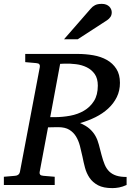

<svg xmlns="http://www.w3.org/2000/svg" viewBox="-33 -947 694 983"><path d="M467.8 -508.8Q467.8 -545.4 451.9 -567.9Q436 -590.3 411.1 -602.5Q386.2 -614.7 356 -618.4Q325.7 -622.1 296.9 -621.1Q293 -621.1 286.1 -620.6Q279.3 -620.1 274.9 -620.1L224.1 -347.2H246.1Q286.6 -347.2 326.2 -354.5Q365.7 -361.8 397.2 -380.4Q428.7 -398.9 448.2 -429.9Q467.8 -460.9 467.8 -508.8ZM615.2 0Q594.7 9.3 576.9 12.7Q559.1 16.1 542 16.1Q496.6 16.1 469 1.5Q441.4 -13.2 425.5 -36.6Q409.7 -60.1 402.1 -88.6Q394.5 -117.2 389.2 -145Q383.3 -172.9 376.2 -200Q369.1 -227.1 356.2 -248.3Q343.3 -269.5 321.8 -282.7Q300.3 -295.9 265.1 -295.9Q258.3 -295.9 249.5 -295.7Q240.7 -295.4 232.4 -295.4Q223.1 -294.9 212.9 -294.9L169.9 -65.9Q168.5 -58.6 172.4 -53.2Q176.3 -47.9 189 -46.9L247.1 -42V0H-13.2V-42L43.9 -46.9Q64.5 -48.3 68.8 -65.9L170.9 -604Q172.4 -612.3 168.5 -617.7Q164.6 -623 151.9 -624L96.2 -628.9V-670.9H363.8Q405.3 -670.9 444.6 -664.1Q483.9 -657.2 514.2 -640.1Q544.4 -623 562.7 -594.5Q581.1 -565.9 581.1 -522.9Q581.1 -482.4 564.9 -449.7Q548.8 -417 521 -391.4Q493.2 -365.7 456.1 -347.2Q418.9 -328.6 377 -316.9Q407.7 -303.7 426 -287.4Q444.3 -271 455.6 -251Q466.8 -231 473.1 -206.5Q479.5 -182.1 486.8 -153.8Q494.1 -126 502.9 -104.7Q511.7 -83.5 526.1 -69.3Q540.5 -55.2 561.8 -48.1Q583 -41 615.2 -41ZM539.1 -884.3Q539.1 -870.1 532.7 -860.6Q526.4 -851.1 515.1 -843.3L365.2 -746.1H294.9L431.2 -902.3Q436 -908.2 441.4 -912.6Q446.8 -917 453.4 -920.4Q460 -923.8 468.5 -925.5Q477.1 -927.2 488.3 -927.2Q501.5 -927.2 511 -923.3Q520.5 -919.4 526.6 -913.3Q532.7 -907.2 535.9 -899.4Q539.1 -891.6 539.1 -884.3Z"/></svg>

Font: Charis SIL APac
Style: Italic
Weight: 400
Italic angle: -11°
Foundry: SIL International
Version: Version 5.000